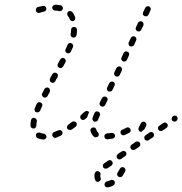

<svg xmlns="http://www.w3.org/2000/svg" viewBox="-20 -579 772 813"><path d="M430 190Q428 191 426 193Q425 196 423 199Q423 200 422 201Q422 202 423 203Q423 206 424 208Q425 210 427 212Q429 213 432 214Q434 214 436 214Q449 213 460 206Q465 203 466 198Q467 193 465 188Q462 184 457 183Q452 181 448 184Q440 188 433 189Q431 190 430 190ZM406 157Q406 155 404 152Q403 150 401 149Q399 147 397 146Q392 145 387 147Q383 150 381 155Q379 162 380 169Q380 176 383 183Q385 188 389 190Q394 192 399 190Q404 188 406 183Q408 178 406 174Q404 168 405 162Q406 160 406 157ZM476 156Q476 159 476 161Q477 164 478 166Q479 168 482 169Q486 172 491 171Q496 170 499 166Q504 157 510 147Q512 143 511 138Q509 133 505 130Q500 128 495 129Q490 131 488 135Q483 144 478 152Q477 154 476 156ZM436 133 452 122Q454 121 455 119Q456 117 457 114Q457 112 457 109Q456 107 455 105Q452 100 447 99Q442 98 438 101L422 112L421 113Q419 114 417 116Q416 118 416 121Q415 123 416 126Q416 128 417 130Q420 134 425 135Q431 136 435 133ZM514 79Q515 77 515 74Q516 72 515 70Q515 67 513 65Q511 61 505 60Q500 59 496 62L479 73Q477 75 476 77Q474 79 474 81Q474 84 474 86Q475 88 476 91Q479 95 484 96Q489 97 493 94L510 82Q512 81 514 79ZM572 39Q573 37 574 35Q574 32 574 30Q573 27 572 25Q569 21 564 20Q559 19 554 22L538 33Q536 35 534 37Q533 39 532 41Q532 44 532 46Q533 49 534 51Q537 55 542 56Q547 57 552 54L569 43Q571 41 572 39ZM632 -5Q633 -10 630 -15Q629 -17 627 -18Q625 -19 622 -20Q620 -20 617 -20Q615 -19 613 -18L596 -6Q592 -3 591 2Q590 7 593 11Q594 13 596 14Q598 16 601 16Q603 17 606 16Q608 16 610 14L627 3Q631 0 632 -5ZM172 9Q176 6 177 1Q177 -2 176 -4Q175 -6 174 -8Q172 -10 170 -11Q168 -13 166 -13Q156 -14 150 -17Q148 -18 145 -18Q143 -18 140 -17Q138 -17 136 -15Q134 -13 133 -11Q132 -9 132 -6Q132 -4 133 -1Q134 1 135 3Q137 5 139 6Q150 11 163 12Q168 12 172 9ZM461 6Q463 5 465 3Q466 1 467 -2Q467 -4 467 -6Q466 -9 465 -11Q464 -13 461 -14Q459 -16 457 -16Q455 -17 452 -16Q443 -15 433 -14Q428 -13 425 -10Q421 -6 422 0Q422 2 423 4Q424 6 426 8Q428 10 430 10Q433 11 435 11Q446 10 457 8Q459 8 461 6ZM244 -12Q246 -16 244 -21Q242 -23 241 -25Q239 -27 236 -28Q234 -28 232 -28Q229 -28 227 -27Q218 -23 209 -20Q204 -18 202 -13Q200 -9 202 -4Q203 -1 204 0Q206 2 208 3Q210 4 213 5Q215 5 218 4Q227 0 238 -5Q242 -7 244 -12ZM382 2Q385 3 387 2Q390 2 392 1Q394 0 396 -2Q399 -6 398 -11Q398 -16 394 -20Q389 -23 388 -30Q387 -32 386 -34Q385 -36 383 -38Q381 -39 378 -39Q376 -40 373 -39Q368 -38 365 -34Q362 -30 363 -25Q367 -9 378 0Q380 1 382 2ZM533 -23Q534 -28 532 -33Q531 -35 529 -36Q527 -38 525 -39Q523 -40 520 -40Q518 -39 515 -38Q506 -34 498 -30Q495 -29 494 -28Q492 -26 491 -23Q490 -21 490 -19Q490 -16 491 -14Q493 -9 498 -7Q502 -5 507 -7Q517 -11 526 -16Q531 -18 533 -23ZM570 -24Q568 -26 567 -28Q566 -31 566 -33Q566 -36 567 -38L576 -56Q578 -61 583 -63Q588 -65 592 -63Q595 -62 596 -60Q598 -58 599 -56Q600 -53 600 -51Q600 -48 599 -46L591 -31L583 -25Q580 -23 578 -20Q577 -20 576 -21Q575 -21 574 -21Q571 -22 570 -24ZM688 -41Q690 -43 690 -45Q691 -48 690 -50Q690 -53 688 -55Q685 -59 680 -60Q675 -61 671 -58L654 -46Q652 -45 651 -43Q649 -41 649 -38Q649 -36 649 -33Q650 -31 651 -29Q654 -25 659 -24Q664 -23 668 -26L685 -37Q687 -39 688 -41ZM305 -51Q306 -56 303 -60Q301 -62 299 -63Q297 -64 294 -65Q292 -65 290 -65Q287 -64 285 -63Q277 -57 269 -51Q265 -48 264 -43Q263 -38 265 -34Q268 -30 273 -29Q278 -28 283 -30Q291 -36 300 -42Q304 -45 305 -51ZM113 -38Q109 -42 109 -47Q109 -57 111 -69Q112 -75 116 -78Q120 -81 125 -80Q128 -79 130 -78Q132 -77 134 -74Q135 -72 136 -70Q136 -68 136 -65Q134 -55 134 -47Q134 -45 133 -43Q132 -40 130 -38Q130 -38 129 -37Q129 -37 128 -36Q128 -36 127 -36Q126 -35 125 -35Q123 -35 122 -35Q117 -35 113 -38ZM372 -71Q375 -66 379 -64Q384 -63 389 -65Q394 -67 395 -72Q399 -80 403 -90Q404 -92 404 -95Q404 -97 403 -99Q402 -102 401 -103Q399 -105 397 -106Q392 -108 387 -107Q382 -105 380 -100Q375 -90 372 -80Q370 -76 372 -71ZM732 -75Q733 -80 730 -84Q729 -86 727 -88Q725 -89 722 -89Q720 -90 717 -89Q715 -89 713 -87H712Q708 -84 707 -79Q706 -73 709 -69Q710 -67 713 -66Q715 -65 717 -64Q720 -64 722 -64Q724 -65 726 -66L727 -67Q731 -70 732 -75ZM336 -72Q333 -71 331 -71Q329 -71 326 -72Q324 -74 322 -76Q319 -79 320 -85Q320 -90 324 -93Q331 -100 339 -106Q343 -110 348 -109Q353 -109 357 -105Q357 -105 357 -105Q357 -105 357 -104Q354 -96 351 -88Q350 -85 349 -82Q345 -78 340 -74Q338 -72 336 -72ZM126 -115Q126 -113 127 -111Q128 -108 129 -106Q131 -105 133 -104Q138 -102 143 -104Q148 -106 150 -110Q153 -119 158 -128Q160 -133 159 -138Q157 -143 152 -145Q147 -147 143 -146Q138 -144 135 -139Q131 -129 127 -120Q126 -118 126 -115ZM401 -141Q401 -139 402 -136Q403 -134 404 -132Q406 -130 408 -129Q413 -126 418 -128Q423 -130 425 -134L434 -152Q436 -154 436 -157Q436 -159 435 -162Q435 -164 433 -166Q431 -168 429 -169Q425 -171 420 -170Q415 -168 412 -164L403 -146Q402 -144 401 -141ZM158 -175Q160 -170 164 -167Q169 -165 174 -166Q179 -168 181 -172L191 -190Q193 -195 191 -200Q190 -205 185 -207Q181 -210 176 -208Q171 -207 168 -202L159 -184Q156 -180 158 -175ZM433 -204Q433 -201 433 -199Q434 -197 436 -195Q437 -193 440 -192Q444 -190 449 -192Q454 -193 456 -198L465 -216Q466 -218 466 -221Q466 -223 466 -226Q465 -228 463 -230Q462 -232 459 -233Q455 -235 450 -233Q445 -232 443 -227L434 -209Q433 -206 433 -204ZM196 -255 192 -247Q190 -242 191 -237Q193 -232 197 -230Q202 -227 207 -229Q212 -230 214 -235L218 -243L224 -253Q225 -255 225 -258Q225 -260 225 -262Q224 -265 222 -267Q221 -269 218 -270Q214 -272 209 -271Q204 -269 202 -265ZM464 -263Q466 -258 470 -256Q475 -254 480 -255Q485 -257 487 -262L496 -280Q498 -285 496 -290Q494 -294 490 -297Q485 -299 480 -297Q475 -295 473 -291L464 -272Q462 -268 464 -263ZM224 -299Q226 -295 230 -292Q233 -291 235 -291Q237 -290 240 -291Q242 -292 244 -294Q246 -295 247 -297L257 -315Q259 -320 258 -325Q256 -330 252 -332Q249 -333 247 -334Q244 -334 242 -333Q240 -332 238 -331Q236 -329 235 -327L225 -309Q223 -304 224 -299ZM494 -327Q496 -322 501 -319Q505 -317 510 -319Q515 -321 517 -325L526 -344Q527 -346 527 -348Q527 -351 527 -353Q526 -356 524 -357Q522 -359 520 -360Q515 -363 511 -361Q506 -359 503 -354L495 -336Q492 -331 494 -327ZM256 -366Q256 -364 257 -362Q258 -359 260 -357Q261 -356 264 -354Q268 -352 273 -354Q278 -356 280 -360Q285 -370 289 -380Q291 -384 289 -389Q287 -394 282 -396Q277 -398 272 -396Q268 -394 266 -389Q262 -380 258 -371Q257 -369 256 -366ZM525 -390Q526 -385 531 -383Q536 -381 541 -383Q545 -384 548 -389L556 -407Q559 -412 557 -417Q555 -422 551 -424Q546 -426 541 -425Q536 -423 534 -418L525 -400Q523 -395 525 -390ZM281 -425Q284 -421 289 -420Q295 -419 299 -422Q303 -425 304 -430Q306 -442 306 -452Q306 -457 303 -461Q299 -465 294 -465Q289 -465 285 -462Q281 -458 281 -453Q281 -444 279 -434Q278 -429 281 -425ZM555 -454Q557 -449 561 -447Q564 -446 566 -446Q569 -446 571 -446Q573 -447 575 -449Q577 -451 578 -453L587 -471Q589 -476 587 -481Q586 -486 581 -488Q579 -489 576 -489Q574 -489 571 -488Q569 -488 567 -486Q565 -484 564 -482L556 -464Q553 -459 555 -454ZM281 -491Q286 -489 291 -490Q296 -492 298 -497Q300 -502 298 -507Q294 -518 287 -527Q283 -532 278 -532Q273 -533 269 -530Q267 -528 266 -526Q265 -524 264 -521Q264 -519 265 -517Q265 -514 267 -512Q272 -506 275 -498Q277 -493 281 -491ZM585 -518Q587 -513 592 -511Q594 -510 597 -510Q599 -509 601 -510Q604 -511 606 -513Q607 -514 609 -517L617 -535Q620 -540 618 -545Q616 -549 611 -552Q607 -554 602 -552Q597 -550 595 -546L586 -527Q584 -523 585 -518ZM166 -530Q168 -530 171 -531Q173 -533 174 -535Q175 -537 176 -539Q176 -542 176 -544Q175 -549 171 -552Q167 -555 161 -554Q146 -551 139 -549Q135 -547 133 -542Q131 -537 132 -532Q133 -530 135 -528Q137 -526 139 -525Q141 -524 144 -524Q146 -524 149 -525Q151 -526 155 -527Q160 -528 166 -530ZM241 -534Q245 -537 246 -542Q247 -544 246 -547Q246 -549 244 -551Q243 -553 241 -555Q239 -556 236 -557Q226 -559 214 -559Q209 -559 205 -555Q201 -552 201 -547Q201 -544 202 -542Q203 -539 205 -538Q206 -536 209 -535Q211 -534 213 -534Q223 -534 232 -532Q237 -531 241 -534Z"/></svg>

Font: FRB American Cursive Guidelines Dashed
Style: Italic
Weight: 400
Italic angle: -25°
Version: Version 2.0;Modular Font Editor K font №1